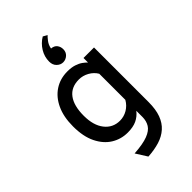

<svg xmlns="http://www.w3.org/2000/svg" viewBox="-289 -886 1194 1194"><g transform="rotate(-45 308.0 -288.5)"><path d="M272.5 208 225.5 133.5Q303.5 128.5 345.8 112.2Q388 96 404.2 69.5Q420.5 43 420.5 7.5V-46.5Q398.5 -18 366.8 -3Q335 12 287.5 12Q229 12 180.5 -18Q132 -48 102.8 -107.5Q73.5 -167 73.5 -256Q73.5 -339.5 101.2 -399.2Q129 -459 178 -491Q227 -523 290.5 -523Q325.5 -523 351 -514.8Q376.5 -506.5 393.5 -494.2Q410.5 -482 420.5 -471V-511H513V-31Q513 33 496.8 77.2Q480.5 121.5 449.2 149.2Q418 177 373.5 190.8Q329 204.5 272.5 208ZM305.5 -74.5Q340.5 -74.5 371.2 -92.5Q402 -110.5 420.5 -143V-372.5Q403 -402 371.5 -419.5Q340 -437 305.5 -437Q237.5 -437 202.5 -390.2Q167.5 -343.5 167.5 -256Q167.5 -171 205.5 -122.8Q243.5 -74.5 305.5 -74.5ZM312.5 -581Q290 -581 271.8 -598.5Q253.5 -616 253.5 -646Q253.5 -688.5 276 -725.5Q298.5 -762.5 336 -785L363.5 -769.5Q355.5 -763 339.8 -742.5Q324 -722 319.5 -695.5Q345 -693.5 357.8 -677.2Q370.5 -661 370.5 -638.5Q370.5 -612.5 352.8 -596.8Q335 -581 312.5 -581Z"/></g></svg>

Font: Overpass Mono Medium
Style: Regular
Weight: 500
Monospace: yes
Designer: Delve Withrington, Dave Bailey
Foundry: Delve Fonts LLC
Version: Version 4.000